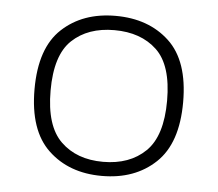

<svg xmlns="http://www.w3.org/2000/svg" viewBox="-40 -790 608 536"><g transform="rotate(5 264.0 -522.0)"><path d="M263.5 -298Q171.5 -298 113.5 -352.8Q55.5 -407.5 55.5 -523Q55.5 -638.5 113.5 -692.5Q171.5 -746.5 263.5 -746.5Q356 -746.5 414 -692.5Q472 -638.5 472 -523Q472 -407.5 414 -352.8Q356 -298 263.5 -298ZM263.5 -337.5Q338 -337.5 382.5 -380.8Q427 -424 427 -523Q427 -622.5 382.5 -664.5Q338 -706.5 263.5 -706.5Q189.5 -706.5 145 -664.5Q100.5 -622.5 100.5 -523Q100.5 -424 145 -380.8Q189.5 -337.5 263.5 -337.5Z"/></g></svg>

Font: Encode Sans Exp XLt
Style: Regular
Weight: 200
Width: 7
Designer: Multiple Designers
Foundry: Impallari Type
Version: Version 3.002; ttfautohint (v1.8.3) -l 8 -r 50 -G 200 -x 14 